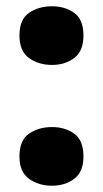

<svg xmlns="http://www.w3.org/2000/svg" viewBox="-20 -580 329 612"><path d="M42 -467Q42 -518 72.5 -539Q103 -560 146 -560Q187 -560 216.5 -539Q246 -518 246 -467Q246 -417 216.5 -395Q187 -373 146 -373Q103 -373 72.5 -395Q42 -417 42 -467ZM42 -81Q42 -133 72.5 -154Q103 -175 146 -175Q187 -175 216.5 -154Q246 -133 246 -81Q246 -32 216.5 -10Q187 12 146 12Q103 12 72.5 -10Q42 -32 42 -81Z"/></svg>

Font: Noto Sans Cherokee Black
Style: Regular
Weight: 900
Designer: Monotype Design Team
Foundry: Monotype Imaging Inc.
Version: Version 2.001; ttfautohint (v1.8.4.7-5d5b)